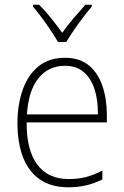

<svg xmlns="http://www.w3.org/2000/svg" viewBox="-20 -784 527 814"><path d="M255 -539Q318 -539 357 -506.5Q396 -474 414.5 -419Q433 -364 433 -297V-265H93Q92 -149 137.5 -87Q183 -25 271 -25Q311 -25 343 -33Q375 -41 414 -61V-23Q381 -7 346.5 1.5Q312 10 270 10Q196 10 148 -24Q100 -58 77 -119Q54 -180 54 -262Q54 -341 76.5 -404Q99 -467 143.5 -503Q188 -539 255 -539ZM255 -505Q186 -505 143.5 -453Q101 -401 94 -299H395Q396 -358 381 -405Q366 -452 335 -478.5Q304 -505 255 -505ZM226 -606Q213 -628 194.5 -656Q176 -684 156 -710.5Q136 -737 120 -756V-764H146Q171 -739 197 -706.5Q223 -674 244 -645Q265 -675 290.5 -705Q316 -735 342 -764H369V-756Q352 -736 331.5 -709Q311 -682 292.5 -655Q274 -628 261 -606Z"/></svg>

Font: Noto Sans Sinhala UI SemiCondensed ExtraLight
Style: Regular
Weight: 200
Width: 4
Designer: Jelle Bosma - Monotype Design Team
Foundry: Monotype Imaging Inc.
Version: Version 2.006; ttfautohint (v1.8.4.7-5d5b)